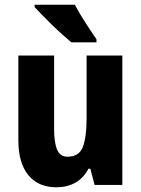

<svg xmlns="http://www.w3.org/2000/svg" viewBox="-20 -786 599 816"><path d="M500 -550V0H382L364 -69H356Q335 -29 300 -9.5Q265 10 220 10Q143 10 100.5 -41.5Q58 -93 58 -191V-550H210V-237Q210 -179 223 -149.5Q236 -120 266 -120Q317 -120 332.5 -162.5Q348 -205 348 -282V-550ZM298 -766Q309 -745 326 -717Q343 -689 361 -662Q379 -635 390 -619V-606H283Q269 -618 247 -637.5Q225 -657 202 -679.5Q179 -702 159 -722.5Q139 -743 127 -756V-766Z"/></svg>

Font: Noto Sans Arabic UI Cn XBd
Style: Regular
Weight: 800
Width: 3
Designer: Monotype Design Team, Nadine Chahine and Nizar Qandah
Foundry: Monotype Imaging Inc.
Version: Version 2.010; ttfautohint (v1.8.4.7-5d5b)